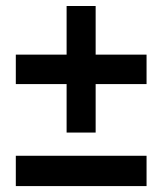

<svg xmlns="http://www.w3.org/2000/svg" viewBox="-20 -632 546 646"><path d="M301.8 -448.2H473.1V-349.1H301.8V-186H204.1V-349.1H33.2V-448.2H204.1V-611.8H301.8ZM33.2 -5.9V-107.9H473.1V-5.9Z"/></svg>

Font: Montserrat arm SemiBold
Style: Regular
Weight: 600
Designer: Julieta Ulanovsky
Foundry: Julieta Ulanovsky
Version: Version 6.000;PS 006.000;hotconv 1.0.88;makeotf.lib2.5.64775